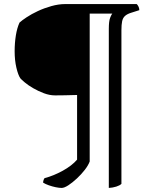

<svg xmlns="http://www.w3.org/2000/svg" viewBox="-20 -724 775 944"><path d="M283 200Q271 200 254 196.5Q237 193 220 187Q203 181 192 174Q192 167 194.5 160.5Q197 154 199 152Q244 140 288.5 115.5Q333 91 359 61V-257Q325 -256 297.5 -255.5Q270 -255 251 -255Q224 -255 196 -265.5Q168 -276 143 -290.5Q118 -305 101.5 -319Q85 -333 80 -339Q69 -355 60.5 -391.5Q52 -428 52 -472Q52 -513 58 -550Q64 -587 76 -613Q88 -624 111.5 -639.5Q135 -655 166 -669.5Q197 -684 232.5 -694Q268 -704 301 -704H652Q656 -701 660.5 -692.5Q665 -684 665 -674L624 -661Q605 -655 594.5 -645.5Q584 -636 580.5 -619.5Q577 -603 577 -575V180Q569 188 551.5 193.5Q534 199 515 200V-582Q515 -620 521.5 -636.5Q528 -653 532 -657H421V70Q414 89 397 111Q380 133 358 153.5Q336 174 316 187Q296 200 283 200Z"/></svg>

Font: Texturina Medium 12pt Light
Style: Regular
Weight: 300
Version: Version 1.002